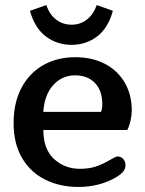

<svg xmlns="http://www.w3.org/2000/svg" viewBox="-20 -728 574 762"><path d="M99 -685 164 -708Q176 -671 202.5 -650.5Q229 -630 264 -630Q299 -630 325 -650.5Q351 -671 364 -708L428 -685Q409 -616 365 -583Q321 -550 264 -550Q207 -550 162.5 -583Q118 -616 99 -685ZM34 -239Q34 -321 65.5 -380Q97 -439 152.5 -470Q208 -501 279 -501Q345 -501 395.5 -475Q446 -449 474.5 -401Q503 -353 503 -289Q503 -271 498 -249Q493 -227 485 -212H152Q152 -136 194.5 -97Q237 -58 297 -58Q332 -58 358.5 -66.5Q385 -75 418 -94Q422 -96 431.5 -101.5Q441 -107 447 -107Q460 -107 469 -97Q478 -87 478 -72Q478 -58 469 -47Q460 -36 440 -24Q374 14 291 14Q218 14 159.5 -15Q101 -44 67.5 -101Q34 -158 34 -239ZM381 -284Q386 -297 386 -314Q386 -368 357 -398.5Q328 -429 278 -429Q226 -429 191 -390Q156 -351 152 -284Z"/></svg>

Font: Maitree Semibold
Style: Regular
Weight: 600
Designer: CadsonDemak Team
Foundry: CadsonDemak
Version: Version 1.000